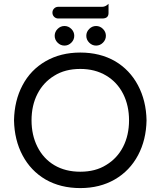

<svg xmlns="http://www.w3.org/2000/svg" viewBox="-20 -965 833 996"><path d="M252 -899.4Q252 -912.1 260.7 -920.9Q269.5 -929.7 282.2 -929.7H510.7Q527.3 -929.7 543 -945.3Q543 -929.7 543 -897.5Q543 -869.1 510.7 -869.1H282.2Q269.5 -869.1 260.7 -877.9Q252 -886.7 252 -899.4ZM263.7 -779.3Q263.7 -799.8 278.8 -814.9Q293.9 -830.1 314.5 -830.1Q335 -830.1 350.1 -814.9Q365.2 -799.8 365.2 -779.3Q365.2 -758.8 350.1 -743.7Q335 -728.5 314.5 -728.5Q293.9 -728.5 278.8 -743.7Q263.7 -758.8 263.7 -779.3ZM427.7 -779.3Q427.7 -799.8 442.9 -814.9Q458 -830.1 478.5 -830.1Q499 -830.1 514.2 -814.9Q529.3 -799.8 529.3 -779.3Q529.3 -758.8 514.2 -743.7Q499 -728.5 478.5 -728.5Q458 -728.5 442.9 -743.7Q427.7 -758.8 427.7 -779.3ZM215.8 -34.2Q139.6 -79.1 97.2 -158.7Q54.7 -238.3 52.7 -340.8Q54.7 -443.4 96.7 -522.5Q138.7 -602.5 216.8 -647.5Q294.9 -692.4 396.5 -692.4Q499 -692.4 577.1 -647.5Q653.3 -602.5 695.8 -522.5Q738.3 -442.4 740.2 -340.8Q738.3 -239.3 696.3 -160.2Q653.3 -79.1 575.7 -34.2Q498 10.7 396.5 10.7Q293.9 10.7 215.8 -34.2ZM531.2 -109.4Q587.9 -143.6 618.7 -203.6Q649.4 -263.7 649.4 -340.8Q649.4 -417 619.1 -477.5Q587.9 -539.1 530.3 -573.2Q472.7 -607.4 396.5 -607.4Q317.4 -607.4 261.7 -572.3Q205.1 -538.1 174.3 -478Q143.6 -418 143.6 -340.8Q143.6 -264.6 173.8 -204.1Q205.1 -141.6 262.2 -107.9Q319.3 -74.2 396.5 -74.2Q475.6 -74.2 531.2 -109.4Z"/></svg>

Font: YuPearl-Regular
Style: Regular
Weight: 400
Designer: Max Yao
Foundry: Max-Everyday
Version: Version 1.011; ttfautohint (v1.8.3)